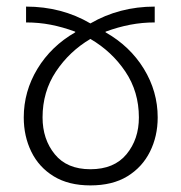

<svg xmlns="http://www.w3.org/2000/svg" viewBox="-20 -552 550 582"><path d="M59 -532Q167 -532 254 -481Q342 -532 449 -532V-484Q411 -484 374.5 -477Q338 -470 300 -456V-454Q374 -412 416 -343.5Q458 -275 458 -196Q458 -139 434.5 -92Q411 -45 366 -17.5Q321 10 254 10Q188 10 143 -17.5Q98 -45 75 -92Q52 -139 52 -196Q52 -275 93.5 -343.5Q135 -412 208 -454V-456Q170 -470 134 -477Q98 -484 59 -484ZM254 -434Q190 -396 149.5 -335Q109 -274 109 -196Q109 -130 146 -84.5Q183 -39 254 -39Q326 -39 363.5 -84.5Q401 -130 401 -196Q401 -274 360 -335Q319 -396 254 -434Z"/></svg>

Font: Noto Sans Georgian SemiCondensed Light
Style: Regular
Weight: 300
Width: 4
Designer: Monotype Design Team, Akaki Razmadze
Foundry: Google LLC
Version: Version 2.005; ttfautohint (v1.8.4.7-5d5b)